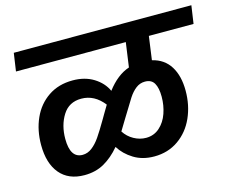

<svg xmlns="http://www.w3.org/2000/svg" viewBox="-93 -824 1107 917"><g transform="rotate(-15 460.5 -365.0)"><path d="M687 -602 671 -486Q730 -472 759.5 -424.5Q789 -377 789 -304Q789 -232 762 -171.5Q735 -111 683.5 -75Q632 -39 564 -39Q506 -39 463 -65.5Q420 -92 396 -131Q359 -87 316.5 -63Q274 -39 219 -39Q140 -39 97.5 -90Q55 -141 55 -232Q55 -304 81.5 -363Q108 -422 159 -456.5Q210 -491 280 -491Q340 -491 383.5 -464Q427 -437 446 -395Q496 -461 556 -481L573 -602H30L43 -691H921L908 -602ZM372 -276 383 -295 408 -337Q362 -396 297 -396Q236 -396 205 -346.5Q174 -297 174 -230Q174 -135 235 -135Q260 -135 281.5 -151.5Q303 -168 322 -195.5Q341 -223 372 -276ZM671 -306Q671 -349 657.5 -372.5Q644 -396 612 -396Q587 -396 567 -380.5Q547 -365 530.5 -339.5Q514 -314 476 -251L442 -195Q460 -167 489 -151Q518 -135 549 -135Q588 -135 616 -160Q644 -185 657.5 -224Q671 -263 671 -306Z"/></g></svg>

Font: FiraGO Medium
Style: Italic
Weight: 500
Italic angle: -8°
Designer: bBox Type GmbH
Foundry: bBox Type GmbH
Version: Version 1.001